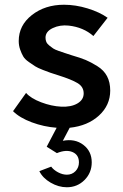

<svg xmlns="http://www.w3.org/2000/svg" viewBox="-20 -530 520 810"><path d="M445 -148Q445 -86 397.5 -42.5Q350 1 274 9L245 64Q296 54 331.5 81Q367 108 367 155Q367 199 336.5 229.5Q306 260 262 260Q227 260 193.5 240.5Q160 221 146 192L196 173Q206 187 225 197Q244 207 262 207Q284 207 298.5 192Q313 177 313 155Q313 123 286 111.5Q259 100 220 116L177 89L219 9Q165 5 114 -14Q63 -33 35 -61L90 -138Q110 -115 153.5 -98.5Q197 -82 238 -80Q280 -78 306.5 -93.5Q333 -109 333 -136Q333 -164 307 -179.5Q281 -195 227 -212Q202 -220 193 -223Q184 -226 161 -235Q138 -244 128 -250.5Q118 -257 101.5 -268.5Q85 -280 78 -292Q71 -304 65 -321Q59 -338 59 -357Q59 -423 114.5 -466.5Q170 -510 250 -510Q299 -510 349.5 -494.5Q400 -479 434 -455L374 -378Q332 -415 270 -422Q233 -426 202.5 -411.5Q172 -397 172 -371Q172 -361 175.5 -353Q179 -345 188.5 -337.5Q198 -330 204.5 -325.5Q211 -321 228 -315Q245 -309 253 -306.5Q261 -304 282 -297Q320 -286 341.5 -277Q363 -268 390.5 -251Q418 -234 431.5 -208.5Q445 -183 445 -148Z"/></svg>

Font: Orkney Medium
Style: Regular
Weight: 500
Designer: Samuel Oakes and Alfredo Marco Pradil
Foundry: Alfredo Marco Pradil
Version: 1.0; ttfautohint (v1.5)